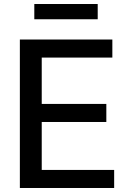

<svg xmlns="http://www.w3.org/2000/svg" viewBox="-20 -937 631 957"><path d="M151 -917H467V-841H151ZM79 -740H540V-650H188V-419H510V-329H188V-90H549V0H79Z"/></svg>

Font: Encode Sans Narrow
Style: Medium
Weight: 500
Designer: Pablo Impallari, Andres Torresi
Foundry: Pablo Impallari, Andres Torresi
Version: Version 1.000; ttfautohint (v1.00) -l 8 -r 50 -G 200 -x 14 -